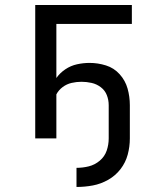

<svg xmlns="http://www.w3.org/2000/svg" viewBox="-20 -550 616 763"><path d="M284 193Q317 193 349 187Q381 181 410 164.5Q439 148 459 122Q479 96 487.5 64.5Q496 33 496 0V-132Q496 -166 487 -198Q478 -230 455.5 -255Q433 -280 401 -290Q369 -300 336 -300Q311 -300 286 -294.5Q261 -289 239.5 -274.5Q218 -260 204 -240V-455H504V-530H120V0H204V-175Q213 -192 229 -204Q245 -216 264.5 -220.5Q284 -225 304 -225Q324 -225 344 -220.5Q364 -216 380.5 -203.5Q397 -191 404.5 -172Q412 -153 412 -132V0Q412 25 404 48.5Q396 72 376.5 88.5Q357 105 333 111Q309 117 284 117Z"/></svg>

Font: Iosevka SS01 Extended
Style: Regular
Weight: 400
Width: 7
Monospace: yes
Designer: Belleve Invis
Foundry: Belleve Invis
Version: Version 3.4.7; ttfautohint (v1.8.3)